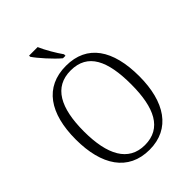

<svg xmlns="http://www.w3.org/2000/svg" viewBox="-264 -1056 1190 1190"><g transform="rotate(-45 331.0 -460.5)"><path d="M352 -771H374V-784C347 -822 309 -886 290 -931H215V-921C238 -886 308 -807 352 -771ZM331 10C514 10 608 -134 608 -358C608 -588 517 -725 332 -725C145 -725 52 -586 52 -359C52 -134 144 10 331 10ZM331 -31C187 -31 123 -154 123 -358C123 -564 186 -684 332 -684C482 -684 537 -564 537 -358C537 -153 478 -31 331 -31Z"/></g></svg>

Font: Noto Serif Bengali SemiCondensed Light
Style: Regular
Weight: 300
Width: 4
Designer: Juan Bruce, Universal Thirst, Indian Type Foundry and the Monotype Design Team.
Foundry: Monotype Imaging Inc.
Version: Version 2.003